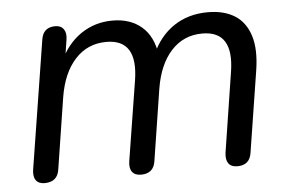

<svg xmlns="http://www.w3.org/2000/svg" viewBox="-42 -553 940 618"><g transform="rotate(-5 428.0 -244.0)"><path d="M78.4 6.9Q59.5 6.9 50.7 -5.2Q42 -17.3 45.4 -39.7L111.3 -454Q117.1 -493.3 156.4 -493.3Q174.8 -493.3 183.5 -480.9Q192.3 -468.5 188.8 -447.1L175.7 -362.5L167.1 -374.8Q194 -433.9 239.2 -464.6Q284.5 -495.3 341.3 -495.3Q398.8 -495.3 435.4 -463.9Q471.9 -432.6 480.2 -371.9L467.7 -375.3Q492.1 -431.9 538.9 -463.6Q585.7 -495.3 649.9 -495.3Q701.4 -495.3 736.1 -473.6Q770.8 -451.8 785 -407.1Q799.3 -362.5 788.3 -293.6L747.1 -32.4Q741.3 6.9 701.4 6.9Q681.5 6.9 672.8 -5.2Q664.1 -17.3 667 -39.7L707.3 -297.7Q728 -428.6 625.8 -428.6Q565.2 -428.6 525.2 -384.9Q485.3 -341.3 472.7 -263.5L436.5 -32.4Q430.7 6.9 389.9 6.9Q370.5 6.9 361.5 -5.2Q352.5 -17.3 356 -39.7L397.2 -297.7Q417.9 -428.6 315.8 -428.6Q255.1 -428.6 214.9 -384.9Q174.7 -341.3 162.1 -263.5L125.9 -32.4Q120.1 6.9 78.4 6.9Z"/></g></svg>

Font: Nunito Variable Extra Light
Style: Italic
Weight: 200
Italic angle: -9°
Designer: Vernon Adams
Foundry: Vernon Adams
Version: Version 3.602